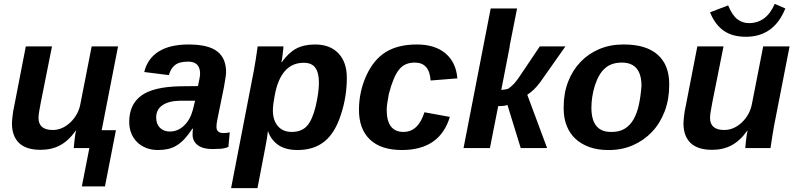

<svg xmlns="http://www.w3.org/2000/svg" viewBox="-20 -769 4138 997"><path d="M250 -528 192 -238Q180 -178 180 -157Q180 -94 254 -94Q303 -94 345 -133Q388 -174 398 -232L456 -528H593L508 -93H582L525 199H405L444 0H363Q363 -2 364 -12Q365 -22 367 -41Q369 -60 371 -72Q373 -84 375 -90H373Q336 -38 292 -14.5Q248 9 191 9Q116 9 79 -26.5Q42 -62 42 -129Q42 -135 43 -146Q44 -157 45.5 -169Q47 -181 48.5 -192Q50 -203 52 -209L114 -528Z M1082 5Q1033 5 1006.5 -15.5Q980 -36 980 -70Q980 -79 980.5 -86.5Q981 -94 982 -101H979Q958 -69 938.5 -48Q919 -27 898 -14Q877 -1 853 4.5Q829 10 801 10Q766 10 738.5 -1Q711 -12 691.5 -31.5Q672 -51 661.5 -77.5Q651 -104 651 -136Q651 -226 713 -272Q775 -318 915 -321L1008 -322Q1019 -371 1019 -386Q1019 -449 957 -449Q911 -449 888.5 -431Q866 -413 857 -379L729 -395Q746 -465 804 -501.5Q862 -538 959 -538Q1061 -538 1107.5 -502.5Q1154 -467 1154 -394Q1154 -378 1143 -317L1108 -145Q1104 -125 1104 -110Q1104 -98 1108.5 -91.5Q1113 -85 1119.5 -82Q1126 -79 1132.5 -78.5Q1139 -78 1143 -78Q1158 -78 1173 -82L1166 -6Q1146 2 1125 3.5Q1104 5 1082 5ZM993 -246H914Q857 -245 824 -223Q791 -201 791 -159Q791 -125 810.5 -105.5Q830 -86 862 -86Q904 -86 936.5 -117.5Q969 -149 982 -201Z M1557 -443Q1437 -443 1406 -271Q1397 -224 1397 -196Q1397 -144 1423 -114Q1449 -84 1495 -84Q1546 -84 1574 -115Q1602 -146 1619 -216Q1636 -289 1636 -339Q1636 -391 1617.5 -417Q1599 -443 1557 -443ZM1443 -446Q1478 -495 1518 -516.5Q1558 -538 1616 -538Q1694 -538 1737.5 -492Q1781 -446 1781 -365Q1781 -266 1750 -173Q1720 -79 1665 -34.5Q1610 10 1525 10Q1464 10 1426 -15.5Q1388 -41 1372 -87H1371Q1368 -56 1356 5L1317 208H1180L1299 -407L1308 -460L1318 -528H1452Q1452 -524 1451 -515Q1450 -506 1448 -490Q1445 -458 1441 -446Z M2075 -84Q2152 -84 2184 -186L2316 -162Q2264 10 2067 10Q1958 10 1901 -44.5Q1844 -99 1844 -198Q1844 -292 1882 -376Q1921 -461 1984.5 -499.5Q2048 -538 2145 -538Q2238 -538 2293 -492Q2348 -446 2355 -362L2216 -351Q2210 -444 2134 -444Q2108 -444 2088 -435.5Q2068 -427 2052.5 -408Q2037 -389 2024 -357.5Q2011 -326 1999 -281Q1988 -223 1988 -199Q1988 -84 2075 -84Z M2387 0 2528 -725H2665L2626 -528H2627L2583 -302Q2609 -304 2620 -309Q2631 -316 2648 -333Q2666 -352 2699 -403L2783 -528H2916L2785 -342Q2768 -319 2751 -303Q2734 -287 2718 -277L2821 0H2684L2615 -224Q2601 -218 2567 -218L2524 0Z M3455 -327Q3455 -253 3431.5 -191Q3408 -129 3366 -84.5Q3324 -40 3267 -15Q3210 10 3143 10H3137Q3084 10 3041.5 -5Q2999 -20 2969 -47.5Q2939 -75 2923 -115Q2907 -155 2907 -205V-214Q2907 -285 2930 -344.5Q2953 -404 2994 -447Q3035 -490 3091.5 -514Q3148 -538 3216 -538H3220Q3335 -538 3395 -485Q3455 -432 3455 -333ZM3311 -323Q3311 -444 3209 -444Q3154 -444 3121 -414Q3089 -386 3069 -325Q3051 -266 3051 -210Q3051 -84 3152 -84H3158Q3197 -84 3224.5 -101Q3252 -118 3270 -149.5Q3288 -181 3297.5 -225Q3307 -269 3311 -323Z M3737 -528 3679 -238Q3667 -178 3667 -157Q3667 -94 3741 -94Q3790 -94 3832 -133Q3875 -174 3885 -232L3943 -528H4080L3999 -113Q3992 -75 3981 0H3850Q3850 -2 3851 -12Q3852 -22 3854 -41Q3856 -60 3858 -72Q3860 -84 3862 -90H3860Q3823 -38 3779 -14.5Q3735 9 3678 9Q3603 9 3566 -26.5Q3529 -62 3529 -129Q3529 -135 3530 -146Q3531 -157 3532.5 -169Q3534 -181 3535.5 -192Q3537 -203 3539 -209L3601 -528ZM3853 -578Q3783 -578 3738 -609.5Q3693 -641 3667 -705L3761 -741Q3782 -690 3808.5 -669.5Q3835 -649 3869 -649Q3960 -649 4003 -749L4058 -725Q3999 -578 3853 -578Z"/></svg>

Font: Libra Sans Modern
Style: Bold Italic
Weight: 700
Italic angle: -12°
Foundry: Stefan Peev, Context Ltd
Version: Version 1.000